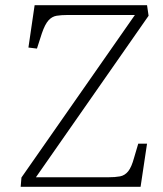

<svg xmlns="http://www.w3.org/2000/svg" viewBox="-20 -723 632 743"><path d="M555 -662 119 -37H399Q426 -37 444.5 -40.5Q463 -44 476 -60Q489 -76 499 -113L515 -167H549L524 0H60L63 -36L502 -665H242Q217 -665 199 -662Q181 -659 167.5 -644Q154 -629 142 -594L123 -535L90 -539L114 -703H549Z"/></svg>

Font: Literata 18pt ExtraLight
Style: Italic
Weight: 250
Italic angle: -2°
Designer: Latin by Veronika Burian and Jose Scaglione. Greek by Irene Vlachou. Cyrillic by Vera Evstafieva
Foundry: TypeTogether
Version: Version 3.103;gftools[0.9.29]